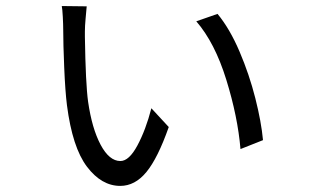

<svg xmlns="http://www.w3.org/2000/svg" viewBox="-20 -591 1040 636"><path d="M261.2 -486.8V-469.2Q263.6 -313.2 271.8 -254.2Q284.6 -165.4 313.3 -111.5Q342 -57.6 378.8 -57.6Q407.6 -57.6 435.3 -109.4Q463 -161.2 481.4 -232.4L539 -170.2Q502.8 -67.2 465 -21.2Q427.2 24.8 378.4 24.8Q316.2 24.8 268 -38.9Q219.8 -102.6 201.8 -242.4Q196 -288.4 192.7 -367.4Q189.4 -446.4 189.4 -492.4Q189.4 -509.4 188 -535.6Q186.6 -561.8 184.6 -571L267.2 -570Q265.8 -554.4 263.5 -529.1Q261.2 -503.8 261.2 -486.8ZM851.2 -126.8 776.6 -97.2Q767.6 -204.2 729.6 -326.9Q691.6 -449.6 630.2 -520.4L700.6 -545Q741.2 -495.8 773.5 -420.1Q805.8 -344.4 825.7 -265.9Q845.6 -187.4 851.2 -126.8Z"/></svg>

Font: 寒蝉端黑体 Light
Style: Regular
Weight: 300
Designer: ChillDuanSans {Warren2060}; 
Source Han Sans {Ryoko NISHIZUKA 西塚涼子 (kana, bopomofo & ideographs); Paul D. Hunt (Latin, G
Foundry: ChillType&Adobe
Version: Version 1.300;Glyphs 3.3 (3306)